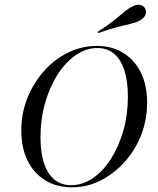

<svg xmlns="http://www.w3.org/2000/svg" viewBox="-20 -775 663 806"><path d="M282.3 11.3Q217.7 11.3 169.8 -18.1Q121.8 -47.6 95.6 -101.2Q69.4 -154.8 69.4 -227.4Q69.4 -299.2 94.8 -362.9Q120.2 -426.6 164.1 -476.2Q208.1 -525.8 265.3 -554Q322.6 -582.3 386.3 -582.3Q450 -582.3 497.6 -552.8Q545.2 -523.4 571.4 -470.2Q597.6 -416.9 597.6 -344.4Q597.6 -272.6 572.6 -208.5Q547.6 -144.4 503.2 -95.2Q458.9 -46 402.4 -17.3Q346 11.3 282.3 11.3ZM278.2 2.4Q326.6 2.4 369.8 -27Q412.9 -56.5 446 -108.5Q479 -160.5 498 -227.4Q516.9 -294.4 516.9 -368.5Q516.9 -434.7 502 -480.2Q487.1 -525.8 458.9 -549.6Q430.6 -573.4 388.7 -573.4Q341.1 -573.4 298 -543.5Q254.8 -513.7 221.4 -461.3Q187.9 -408.9 169 -341.5Q150 -274.2 150 -200Q150 -102.4 183.1 -50Q216.1 2.4 278.2 2.4ZM392.7 -636.3 389.5 -641.1Q433.9 -669.4 459.3 -689.9Q484.7 -710.5 501.2 -724.6Q517.7 -738.7 535.5 -747.6Q553.2 -757.3 568.1 -754.4Q583.1 -751.6 589.5 -738.7Q596 -725 590.3 -712.1Q584.7 -699.2 566.9 -688.7Q551.6 -680.6 529.8 -675.4Q508.1 -670.2 475.4 -662.1Q442.7 -654 392.7 -636.3Z"/></svg>

Font: Playfair 144pt Light
Style: Italic
Weight: 300
Italic angle: -15.6°
Designer: Claus Eggers Sørensen
Foundry: Claus Eggers Sørensen
Version: Version 2.001;gftools[0.9.30]